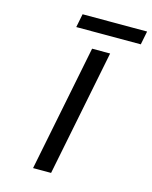

<svg xmlns="http://www.w3.org/2000/svg" viewBox="-127 -947 813 1029"><g transform="rotate(15 279.5 -432.5)"><path d="M298 -700H398L258 0H158ZM201 -865H559L544 -790H186Z"/></g></svg>

Font: Albert Sans Medium
Style: Italic
Weight: 500
Italic angle: -11.25°
Designer: Andreas Rasmussen
Foundry: a.Foundry
Version: Version 1.025